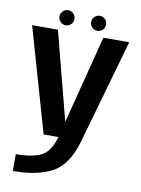

<svg xmlns="http://www.w3.org/2000/svg" viewBox="-100 -777 793 1077"><g transform="rotate(10 296.0 -239.0)"><path d="M184.5 0H399L567.5 -592.5H420.5L292.5 -93.5H291L161.5 -592.5H14.5ZM50 232Q187.5 232 273 186.8Q358.5 141.5 399 0L269 -0.5Q245 84.5 195.2 110.2Q145.5 136 50 136ZM200 -624.5Q217.5 -624.5 230 -637Q242.5 -649.5 242.5 -667Q242.5 -685 230 -697.5Q217.5 -710 200 -710Q182 -710 169.5 -697.5Q157 -685 157 -667Q157 -649.5 169.5 -637Q182 -624.5 200 -624.5ZM380 -624.5Q398 -624.5 410.2 -637Q422.5 -649.5 422.5 -667Q422.5 -685 410.2 -697.5Q398 -710 380 -710Q362.5 -710 350 -697.5Q337.5 -685 337.5 -667Q337.5 -649.5 349.8 -637Q362 -624.5 380 -624.5Z"/></g></svg>

Font: Anybody Thin SemiBold
Style: Regular
Weight: 600
Version: Version 1.113;gftools[0.9.25]